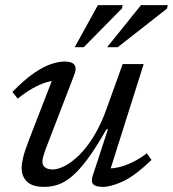

<svg xmlns="http://www.w3.org/2000/svg" viewBox="-20 -719 674 749"><path d="M341 -31.5 401 -214.5H395Q354 -142 320.5 -97.2Q287 -52.5 258.8 -29.5Q230.5 -6.5 204.8 1.8Q179 10 152.5 10Q106.5 10 85.5 -10.2Q64.5 -30.5 64.5 -63Q64.5 -80.5 70.5 -105.5Q76.5 -130.5 92.5 -172L192.5 -430L206.5 -404.5Q186.5 -405.5 161.2 -398Q136 -390.5 107.5 -374.5Q79 -358.5 49 -334L28.5 -360.5Q75.5 -408.5 112.8 -434Q150 -459.5 179.8 -469.2Q209.5 -479 233 -479Q260 -479 270.2 -466.2Q280.5 -453.5 268.5 -424L157 -134.5Q152 -120.5 148.8 -108.8Q145.5 -97 145.5 -88.5Q145.5 -73.5 156 -65.8Q166.5 -58 186 -58Q206 -58 233 -71.8Q260 -85.5 289.5 -114.5Q319 -143.5 347 -189.5Q375 -235.5 397.5 -299.5L458.5 -469H540.5L404.5 -39L394 -62.5Q414 -60.5 439.5 -65.8Q465 -71 494 -84.8Q523 -98.5 553 -121L571 -95Q505 -32 458.8 -11Q412.5 10 381.5 10Q353.5 10 344 0Q334.5 -10 341 -31.5ZM398 -535 530 -699H634.5L631.5 -685.5L439.5 -535ZM271.5 -535 362 -699H458.5L456 -686.5L307 -535Z"/></svg>

Font: Newsreader 12pt
Style: Italic
Weight: 400
Italic angle: -17°
Version: Version 1.003